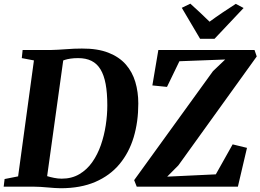

<svg xmlns="http://www.w3.org/2000/svg" viewBox="-32 -1015 1416 1044"><path d="M91 -743H241Q283.5 -744 327.5 -747.5Q371.5 -751 413.5 -751Q498.5 -751.5 557.2 -728.5Q616 -705.5 651.8 -664.8Q687.5 -624 703.8 -569.5Q720 -515 720 -452Q720 -352.5 694.8 -268.5Q669.5 -184.5 617.5 -122.2Q565.5 -60 486 -25.8Q406.5 8.5 298 8.5Q283.5 8.5 265 7.2Q246.5 6 226.8 4.2Q207 2.5 187.8 1.2Q168.5 0 151 0H-12L-7 -41.5L66.5 -56L152.5 -686.5L86.5 -699ZM220 -26 202 -65.5Q208 -62.5 224.5 -57.2Q241 -52 262.2 -47.8Q283.5 -43.5 303.5 -43.5Q358 -43.5 399.2 -67.8Q440.5 -92 469.5 -133.2Q498.5 -174.5 516.5 -226.2Q534.5 -278 543 -333.8Q551.5 -389.5 551.5 -442Q551.5 -509.5 542.5 -558Q533.5 -606.5 514.5 -637.8Q495.5 -669 465.5 -684Q435.5 -699 393 -699Q369 -699 351.2 -696.2Q333.5 -693.5 321.8 -689.8Q310 -686 302.5 -682L315 -709.5ZM711.5 0 697.5 -35.5 1126 -628 1192.5 -691.5 943.5 -682 876 -542.5 796.5 -550.5 829 -743H1352L1364 -708L938 -116L877 -54.5L1141.5 -67L1233 -230L1311 -211L1261.5 0ZM1056 -804 956.5 -972.5 1003 -995Q1030 -970.5 1056.5 -946Q1083 -921.5 1107.5 -897Q1142 -922.5 1178.2 -946.8Q1214.5 -971 1250 -994L1292.5 -971.5L1134.5 -804Z"/></svg>

Font: Merriweather 48pt ExtraBold
Style: Italic
Weight: 800
Italic angle: -7.8°
Version: Version 2.101